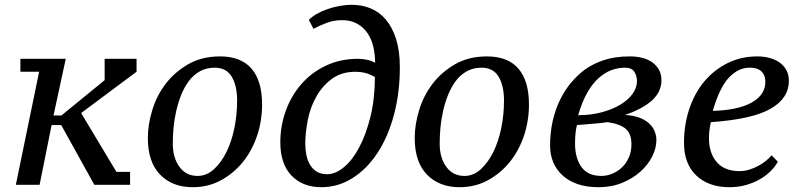

<svg xmlns="http://www.w3.org/2000/svg" viewBox="-20 -770 3327 800"><path d="M235 -249 373 0H522V-54H465L318 -299L549 -471V-525H416V-436L236 -289H203L254 -525H65V-471H143L46 0H145L195 -249Z M596 -195C596 -128.3 613 -77.5 647 -42.5C681 -7.5 726.3 10 783 10C826.3 10 865.7 0.3 901 -19C936.3 -38.3 966.7 -63.7 992 -95C1017.3 -126.3 1037 -162.7 1051 -204C1065 -245.3 1072 -289 1072 -335C1072 -400.3 1057.3 -450 1028 -484C998.7 -518 955 -535 897 -535C846.3 -535 802.2 -524.2 764.5 -502.5C726.8 -480.8 695.5 -453.7 670.5 -421C645.5 -388.3 626.8 -351.8 614.5 -311.5C602.2 -271.2 596 -232.3 596 -195ZM875 -488C907 -488 930.5 -475.5 945.5 -450.5C960.5 -425.5 968 -392.3 968 -351C968 -311.7 964.2 -273.3 956.5 -236C948.8 -198.7 937.8 -165.5 923.5 -136.5C909.2 -107.5 891.8 -83.7 871.5 -65C851.2 -46.3 828.3 -37 803 -37C771 -37 745.8 -49.7 727.5 -75C709.2 -100.3 700 -132.3 700 -171C700 -191.7 701 -213.5 703 -236.5C705 -259.5 708.7 -282.8 714 -306.5C719.3 -330.2 726.3 -352.8 735 -374.5C743.7 -396.2 754.3 -415.5 767 -432.5C779.7 -449.5 795 -463 813 -473C831 -483 851.7 -488 875 -488Z M1148 -177C1148 -117 1163.5 -70.8 1194.5 -38.5C1225.5 -6.2 1267 10 1319 10C1365.7 10 1409 -2.7 1449 -28C1489 -53.3 1523.7 -88.3 1553 -133C1582.3 -177.7 1605.2 -230.5 1621.5 -291.5C1637.8 -352.5 1646 -418.7 1646 -490C1646 -535.3 1640.8 -574.3 1630.5 -607C1620.2 -639.7 1606 -666.7 1588 -688C1570 -709.3 1548.8 -725 1524.5 -735C1500.2 -745 1473.7 -750 1445 -750C1428.3 -750 1411.2 -748.3 1393.5 -745C1375.8 -741.7 1359 -737.2 1343 -731.5C1327 -725.8 1312.3 -719.2 1299 -711.5C1285.7 -703.8 1275 -695.7 1267 -687L1286 -650C1302.7 -658.7 1320.8 -666.8 1340.5 -674.5C1360.2 -682.2 1381.7 -686 1405 -686C1430.3 -686 1451.8 -680.8 1469.5 -670.5C1487.2 -660.2 1501.5 -646.7 1512.5 -630C1523.5 -613.3 1531.3 -594.3 1536 -573C1540.7 -551.7 1543 -530 1543 -508C1535 -513.3 1524.5 -517.5 1511.5 -520.5C1498.5 -523.5 1485.3 -525 1472 -525C1422.7 -525 1378 -515.5 1338 -496.5C1298 -477.5 1264 -452 1236 -420C1208 -388 1186.3 -351 1171 -309C1155.7 -267 1148 -223 1148 -177ZM1462 -471C1475.3 -471 1488.2 -469.5 1500.5 -466.5C1512.8 -463.5 1526.7 -457.7 1542 -449C1542 -388.3 1535.8 -333.2 1523.5 -283.5C1511.2 -233.8 1495.5 -191.2 1476.5 -155.5C1457.5 -119.8 1436.2 -92.3 1412.5 -73C1388.8 -53.7 1365.7 -44 1343 -44C1325.7 -44 1311.2 -47.7 1299.5 -55C1287.8 -62.3 1278.5 -72 1271.5 -84C1264.5 -96 1259.5 -109.5 1256.5 -124.5C1253.5 -139.5 1252 -154.7 1252 -170C1252 -201.3 1255.5 -234.7 1262.5 -270C1269.5 -305.3 1281.3 -337.8 1298 -367.5C1314.7 -397.2 1336.3 -421.8 1363 -441.5C1389.7 -461.2 1422.7 -471 1462 -471Z M1708 -195C1708 -128.3 1725 -77.5 1759 -42.5C1793 -7.5 1838.3 10 1895 10C1938.3 10 1977.7 0.3 2013 -19C2048.3 -38.3 2078.7 -63.7 2104 -95C2129.3 -126.3 2149 -162.7 2163 -204C2177 -245.3 2184 -289 2184 -335C2184 -400.3 2169.3 -450 2140 -484C2110.7 -518 2067 -535 2009 -535C1958.3 -535 1914.2 -524.2 1876.5 -502.5C1838.8 -480.8 1807.5 -453.7 1782.5 -421C1757.5 -388.3 1738.8 -351.8 1726.5 -311.5C1714.2 -271.2 1708 -232.3 1708 -195ZM1987 -488C2019 -488 2042.5 -475.5 2057.5 -450.5C2072.5 -425.5 2080 -392.3 2080 -351C2080 -311.7 2076.2 -273.3 2068.5 -236C2060.8 -198.7 2049.8 -165.5 2035.5 -136.5C2021.2 -107.5 2003.8 -83.7 1983.5 -65C1963.2 -46.3 1940.3 -37 1915 -37C1883 -37 1857.8 -49.7 1839.5 -75C1821.2 -100.3 1812 -132.3 1812 -171C1812 -191.7 1813 -213.5 1815 -236.5C1817 -259.5 1820.7 -282.8 1826 -306.5C1831.3 -330.2 1838.3 -352.8 1847 -374.5C1855.7 -396.2 1866.3 -415.5 1879 -432.5C1891.7 -449.5 1907 -463 1925 -473C1943 -483 1963.7 -488 1987 -488Z M2736 -436C2736 -452.7 2732.5 -467.2 2725.5 -479.5C2718.5 -491.8 2709.2 -502.2 2697.5 -510.5C2685.8 -518.8 2672 -525 2656 -529C2640 -533 2623 -535 2605 -535C2563 -535 2526.7 -529.8 2496 -519.5C2465.3 -509.2 2439 -496 2417 -480C2396.3 -464.7 2377.2 -446.5 2359.5 -425.5C2341.8 -404.5 2326.5 -380.7 2313.5 -354C2300.5 -327.3 2290.3 -298 2283 -266C2275.7 -234 2272 -199.7 2272 -163C2272 -138.3 2276.3 -115.5 2285 -94.5C2293.7 -73.5 2306.5 -55.2 2323.5 -39.5C2340.5 -23.8 2361.5 -11.7 2386.5 -3C2411.5 5.7 2440.7 10 2474 10C2510 10 2542.7 4 2572 -8C2601.3 -20 2626.7 -35.5 2648 -54.5C2669.3 -73.5 2685.8 -94.7 2697.5 -118C2709.2 -141.3 2715 -164.3 2715 -187C2715 -197.7 2712.8 -209 2708.5 -221C2704.2 -233 2696.8 -244 2686.5 -254C2676.2 -264 2662.7 -272.3 2646 -279C2629.3 -285.7 2608.7 -289.7 2584 -291C2632.7 -307.7 2670.2 -327.8 2696.5 -351.5C2722.8 -375.2 2736 -403.3 2736 -436ZM2611 -169C2611 -148.3 2607.3 -129.8 2600 -113.5C2592.7 -97.2 2583 -83.3 2571 -72C2559 -60.7 2545.5 -52 2530.5 -46C2515.5 -40 2500.7 -37 2486 -37C2448 -37 2420.2 -49.5 2402.5 -74.5C2384.8 -99.5 2376 -132 2376 -172C2376 -203.3 2378.7 -229 2384 -249C2394 -249.7 2404.8 -250.5 2416.5 -251.5L2451 -254.5L2484 -257.5C2494.7 -258.5 2504 -259.7 2512 -261C2547.3 -255.7 2572.7 -246.2 2588 -232.5C2603.3 -218.8 2611 -197.7 2611 -169ZM2584 -488C2602.7 -488 2615.7 -482.3 2623 -471C2630.3 -459.7 2634 -446.7 2634 -432C2634 -413.3 2627.7 -395.3 2615 -378C2602.3 -360.7 2584.8 -345.5 2562.5 -332.5C2540.2 -319.5 2514.2 -309.2 2484.5 -301.5C2454.8 -293.8 2423 -290 2389 -290C2399.7 -326.7 2412.2 -357.7 2426.5 -383C2440.8 -408.3 2456.5 -428.7 2473.5 -444C2490.5 -459.3 2508.3 -470.5 2527 -477.5C2545.7 -484.5 2564.7 -488 2584 -488Z M3221 -96 3195 -123C3189 -115.7 3181.2 -108 3171.5 -100C3161.8 -92 3151 -84.8 3139 -78.5C3127 -72.2 3114.5 -67 3101.5 -63C3088.5 -59 3075.3 -57 3062 -57C3020 -57 2988.2 -69.5 2966.5 -94.5C2944.8 -119.5 2934 -153 2934 -195C2934 -205.7 2934.7 -216.3 2936 -227C2937.3 -237.7 2939.3 -249 2942 -261C3057.3 -269 3140.3 -287.7 3191 -317C3241.7 -346.3 3267 -385 3267 -433C3267 -449.7 3263.7 -464.3 3257 -477C3250.3 -489.7 3241 -500.3 3229 -509C3217 -517.7 3203 -524.2 3187 -528.5C3171 -532.8 3154 -535 3136 -535C3090 -535 3048.2 -525.5 3010.5 -506.5C2972.8 -487.5 2940.7 -462 2914 -430C2887.3 -398 2866.7 -360 2852 -316C2837.3 -272 2830 -225 2830 -175C2830 -116.3 2847.2 -70.8 2881.5 -38.5C2915.8 -6.2 2961.7 10 3019 10C3043.7 10 3066.7 7 3088 1C3109.3 -5 3128.7 -13 3146 -23C3163.3 -33 3178.3 -44.3 3191 -57C3203.7 -69.7 3213.7 -82.7 3221 -96ZM3103 -488C3116.3 -488 3127.2 -486.3 3135.5 -483C3143.8 -479.7 3150.5 -475.2 3155.5 -469.5C3160.5 -463.8 3164 -457.5 3166 -450.5C3168 -443.5 3169 -436.3 3169 -429C3169 -393 3150.2 -364.3 3112.5 -343C3074.8 -321.7 3020.7 -310 2950 -308C2968.7 -372.7 2991 -418.8 3017 -446.5C3043 -474.2 3071.7 -488 3103 -488Z"/></svg>

Font: PT Serif Caption
Style: Italic
Weight: 400
Italic angle: -12°
Designer: A.Korolkova, O.Umpeleva, V.Yefimov
Foundry: ParaType Ltd
Version: Version 1.000W OFL